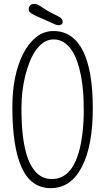

<svg xmlns="http://www.w3.org/2000/svg" viewBox="-20 -956 541 987"><path d="M43.5 -405.8Q43.5 -568.4 98.6 -678.7Q126 -732.4 165 -764.4Q204.1 -796.4 255.1 -796.4Q306.2 -796.4 344.2 -769.8Q382.3 -743.2 407.2 -692.9Q456.1 -594.2 457 -405.8Q458 -207.5 400.4 -97.2Q343.8 11.2 241.7 11.2Q139.6 11.2 91.6 -94.2Q43.5 -199.7 43.5 -405.8ZM109.4 -565.4Q90.3 -484.4 90.3 -403.6Q90.3 -322.8 96.4 -268.1Q102.5 -213.4 113.3 -173.6Q124 -133.8 138.9 -107.2Q153.8 -80.6 170.9 -64.5Q202.6 -35.6 246.6 -35.6Q376.5 -35.6 404.3 -274.4Q410.6 -329.1 410.6 -385.7Q410.6 -442.4 407.2 -484.9Q403.8 -527.3 396.2 -566.7Q388.7 -606 376.7 -640.1Q364.7 -674.3 347.4 -699.5Q330.1 -724.6 307.1 -739Q284.2 -753.4 256.3 -753.4Q228.5 -753.4 206.1 -739Q183.6 -724.6 165.3 -699.2Q147 -673.8 133.1 -639.4Q119.1 -605 109.4 -565.4ZM301.8 -848.6Q305.2 -830.6 285.6 -826.7Q273.9 -824.7 253.2 -835Q232.4 -845.2 211.2 -854Q189.9 -862.8 171.9 -871.1Q129.4 -890.1 127.9 -902.1Q126.5 -914.1 131.8 -923.6Q137.2 -933.1 148.4 -935.3Q159.7 -937.5 170.2 -933.6Q180.7 -929.7 201.9 -915Q223.1 -900.4 242.4 -890.6Q261.7 -880.9 274.2 -874.8Q286.6 -868.7 293.2 -863.3Q299.8 -857.9 301.8 -848.6Z"/></svg>

Font: Pompiere 
Style: Regular
Weight: 400
Designer: Karolina Lach
Foundry: Sorkin Type Co.
Version: Version 1.002